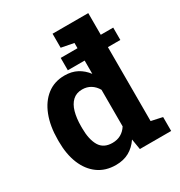

<svg xmlns="http://www.w3.org/2000/svg" viewBox="-181 -886 953 1019"><g transform="rotate(-30 296.0 -376.0)"><path d="M233.9 10.3Q170.9 10.3 125.7 -22.2Q80.6 -54.7 56.6 -113Q32.7 -171.4 32.7 -249.5V-259.8Q32.7 -343.3 56.9 -405.8Q81.1 -468.3 126 -503.2Q170.9 -538.1 233.4 -538.1Q276.9 -538.1 309.6 -520.8Q342.3 -503.4 366.2 -471.7V-661.1L290 -675.8V-761.7H366.2H508.8V-100.1L577.1 -85.4V0H385.3L374.5 -64.5Q349.6 -27.8 315.2 -8.8Q280.8 10.3 233.9 10.3ZM276.4 -100.6Q306.2 -100.6 328.6 -113.3Q351.1 -126 366.2 -149.9V-374Q351.6 -399.4 329.1 -413.3Q306.6 -427.2 277.3 -427.2Q241.7 -427.2 219 -406Q196.3 -384.8 185.8 -347.2Q175.3 -309.6 175.3 -259.8V-249.5Q175.3 -180.2 198.7 -140.4Q222.2 -100.6 276.4 -100.6ZM263.2 -553.2V-628.9H585V-553.2Z"/></g></svg>

Font: Robotiche
Style: Bold
Weight: 700
Designer: Google
Version: Version 2.001